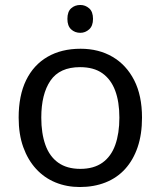

<svg xmlns="http://www.w3.org/2000/svg" viewBox="-20 -742 645 772"><path d="M303 -722Q323 -722 338.5 -708.5Q354 -695 354 -666Q354 -638 338.5 -624Q323 -610 303 -610Q281 -610 266 -624Q251 -638 251 -666Q251 -695 266 -708.5Q281 -722 303 -722ZM551 -269Q551 -202 533.5 -150.5Q516 -99 483.5 -63Q451 -27 404.5 -8.5Q358 10 301 10Q248 10 203 -8.5Q158 -27 125 -63Q92 -99 73.5 -150.5Q55 -202 55 -269Q55 -358 85 -419.5Q115 -481 171 -513.5Q227 -546 304 -546Q377 -546 432.5 -513.5Q488 -481 519.5 -419.5Q551 -358 551 -269ZM146 -269Q146 -206 162.5 -159.5Q179 -113 214 -88Q249 -63 303 -63Q357 -63 392 -88Q427 -113 443.5 -159.5Q460 -206 460 -269Q460 -333 443 -378Q426 -423 391.5 -447.5Q357 -472 302 -472Q220 -472 183 -418Q146 -364 146 -269Z"/></svg>

Font: utelugu15
Style: Book
Weight: 400
Designer: Jelle Bosma - Monotype Design Team
Foundry: Monotype Imaging Inc.
Version: Version 2.003